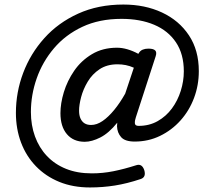

<svg xmlns="http://www.w3.org/2000/svg" viewBox="-20 -678 918 845"><path d="M246 -180Q246 -223 261 -272.5Q276 -322 306.5 -366.5Q337 -411 384.5 -439.5Q432 -468 495 -468Q517 -468 541 -461Q565 -454 589 -441L590 -443Q597 -455 608 -459.5Q619 -464 633 -464Q655 -464 663 -456Q671 -448 665 -430L578 -162Q573 -148 573.5 -136Q574 -124 590 -124Q637 -124 674 -145Q711 -166 736.5 -200.5Q762 -235 775.5 -278Q789 -321 789 -364Q789 -440 754.5 -491.5Q720 -543 658.5 -569Q597 -595 515 -595Q417 -595 342.5 -560Q268 -525 217.5 -465.5Q167 -406 141.5 -333Q116 -260 116 -185Q116 -127 134 -77.5Q152 -28 186.5 8.5Q221 45 270.5 65Q320 85 384 85Q432 85 479.5 75.5Q527 66 580 49Q605 41 615 71Q624 102 599 110Q539 130 485.5 138.5Q432 147 376 147Q301 147 241 122.5Q181 98 138 53.5Q95 9 72.5 -51Q50 -111 50 -181Q50 -272 82 -357Q114 -442 175 -510Q236 -578 324 -618Q412 -658 523 -658Q618 -658 693 -623Q768 -588 811.5 -522.5Q855 -457 855 -365Q855 -303 834 -247Q813 -191 774.5 -148Q736 -105 684.5 -80Q633 -55 573 -55Q530 -55 513 -74.5Q496 -94 495 -122Q495 -126 495.5 -130Q496 -134 496 -138Q459 -92 421.5 -73Q384 -54 353 -54Q303 -54 274.5 -87.5Q246 -121 246 -180ZM328 -191Q328 -170 334.5 -156Q341 -142 352.5 -135Q364 -128 381 -128Q406 -128 431.5 -145.5Q457 -163 482.5 -194Q508 -225 531 -266L569 -380Q551 -388 533.5 -391.5Q516 -395 497 -395Q451 -395 418.5 -373.5Q386 -352 366 -318.5Q346 -285 337 -250.5Q328 -216 328 -191Z"/></svg>

Font: Playwrite DK Uloopet
Style: Regular
Weight: 400
Designer: Veronika Burian, José Scaglione
Foundry: TypeTogether
Version: Version 1.002